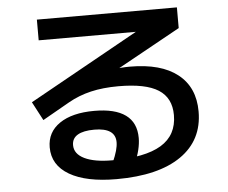

<svg xmlns="http://www.w3.org/2000/svg" viewBox="-55 -807 1110 933"><g transform="rotate(-5 500.0 -340.0)"><path d="M477 63Q329 63 247.5 15.5Q166 -32 166 -119Q166 -193 227.5 -235Q289 -277 397 -277Q498 -277 549.5 -239.5Q601 -202 601 -127Q601 -100 593.5 -69Q586 -38 571 -5L464 -17Q479 -51 485.5 -74.5Q492 -98 492 -116Q492 -186 389 -186Q336 -186 308 -169.5Q280 -153 280 -120Q280 -77 328.5 -53.5Q377 -30 463 -30Q624 -30 702.5 -77.5Q781 -125 781 -223Q781 -307 719 -346.5Q657 -386 524 -386Q449 -386 389.5 -372Q330 -358 279 -329L147 -254L99 -345L666 -661V-642H158V-743H841V-642L355 -373L292 -424Q334 -439 387.5 -450.5Q441 -462 494.5 -469Q548 -476 588 -476Q740 -476 821 -412Q902 -348 902 -230Q902 -90 791.5 -13.5Q681 63 477 63Z"/></g></svg>

Font: M PLUS 1 Code SemiBold
Style: Regular
Weight: 600
Designer: Coji Morishita
Foundry: UNDERFOREST DESIGN
Version: Version 1.005